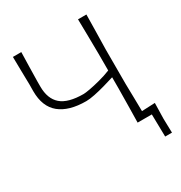

<svg xmlns="http://www.w3.org/2000/svg" viewBox="-199 -853 1080 1148"><g transform="rotate(-30 341.5 -279.0)"><path d="M506.5 0Q508 -60 508.5 -115.5Q509 -171 510 -236V-311Q478 -301 439.2 -290Q400.5 -279 364.8 -271.8Q329 -264.5 305.5 -264.5Q186.5 -264.5 123.2 -316.2Q60 -368 60 -474.5Q60 -485.5 60.2 -497Q60.5 -508.5 60.5 -519.5Q59.5 -574 58.5 -618.5Q57.5 -663 57 -713H115Q113.5 -660 112.5 -613.2Q111.5 -566.5 110.5 -511V-477.5Q110.5 -393 158.5 -351.2Q206.5 -309.5 313 -309.5Q325 -309.5 357 -315.2Q389 -321 430.2 -331.8Q471.5 -342.5 510 -358V-475Q509 -541 508.5 -596.8Q508 -652.5 506.5 -713H564.5Q563.5 -652.5 562.5 -596.8Q561.5 -541 560 -475V-237Q561 -184.5 562 -138.8Q563 -93 563.5 -46.5Q586.5 -47.5 609.2 -48.5Q632 -49.5 654.5 -50.5Q654 -21.5 653.2 5Q652.5 31.5 652 56.5Q652.5 81 653.2 105.8Q654 130.5 654.5 154.5H607.5L604.5 0Z"/></g></svg>

Font: Commissioner Loud ExtraLight
Style: Regular
Weight: 200
Designer: Kostas Bartsokas
Foundry: Kostas Bartsokas
Version: Version 1.000; ttfautohint (v1.8.3)